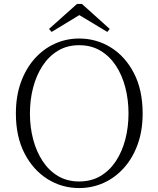

<svg xmlns="http://www.w3.org/2000/svg" viewBox="-20 -933 799 968"><path d="M379.9 -856.9 240.2 -772 227.1 -787.1 368.2 -913.1H393.1L533.2 -787.1L521 -772ZM378.9 -18.1Q439.9 -18.1 486.3 -45.4Q532.7 -72.8 564.2 -120.6Q595.7 -168.5 611.8 -230.2Q627.9 -292 627.9 -360.8Q627.9 -430.2 611.8 -492.2Q595.7 -554.2 564.2 -602.1Q532.7 -649.9 486.3 -677.5Q439.9 -705.1 378.9 -705.1Q318.8 -705.1 272.7 -677.5Q226.6 -649.9 195.1 -602.1Q163.6 -554.2 147.2 -492.2Q130.9 -430.2 130.9 -360.8Q130.9 -292 147.2 -230.2Q163.6 -168.5 195.1 -120.6Q226.6 -72.8 272.7 -45.4Q318.8 -18.1 378.9 -18.1ZM378.9 -738.8Q466.3 -738.8 539.1 -693.6Q611.8 -648.4 655.5 -563.7Q699.2 -479 699.2 -360.8Q699.2 -274.4 674.1 -205.1Q648.9 -135.7 604.7 -86.4Q560.5 -37.1 502.7 -11Q444.8 15.1 378.9 15.1Q292 15.1 219.5 -30.3Q147 -75.7 103.5 -159.9Q60.1 -244.1 60.1 -360.8Q60.1 -448.2 85.2 -517.8Q110.4 -587.4 154.5 -637Q198.7 -686.5 256.3 -712.6Q314 -738.8 378.9 -738.8Z"/></svg>

Font: Source Han Serif CN ExtraLight
Style: Regular
Weight: 250
Designer: Ryoko NISHIZUKA  (kana & ideographs); Frank Grießhammer (Latin, Greek & Cyrillic); Wenlong ZHANG  (bopomofo); Sandoll Co
Foundry: Adobe Systems Incorporated
Version: Version 1.001;PS 1.001;hotconv 16.6.54;makeotf.lib2.5.65590